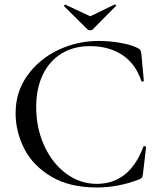

<svg xmlns="http://www.w3.org/2000/svg" viewBox="-20 -817 709 849"><path d="M590 -604Q598 -600 600.5 -595.5Q603 -591 605 -580L616 -460Q616 -457 611 -456Q606 -455 605 -459Q579 -536 520 -574.5Q461 -613 378 -613Q305 -613 251 -579.5Q197 -546 168.5 -485Q140 -424 140 -344Q140 -251 175.5 -173Q211 -95 272.5 -49.5Q334 -4 408 -4Q552 -4 614 -168Q614 -171 619 -171Q621 -171 623.5 -169.5Q626 -168 626 -167L612 -47Q610 -35 607.5 -31.5Q605 -28 596 -24Q504 12 408 12Q287 12 206 -36.5Q125 -85 87 -160Q49 -235 49 -317Q49 -410 100.5 -482.5Q152 -555 236.5 -595.5Q321 -636 417 -636Q463 -636 512 -627.5Q561 -619 590 -604ZM263 -791Q263 -793 266 -795Q269 -797 270 -796L379 -745L487 -797H488Q491 -797 492.5 -794.5Q494 -792 492 -790L390 -687Q386 -683 379 -683Q371 -683 367 -687L264 -789Z"/></svg>

Font: Cormorant SC Medium
Style: Regular
Weight: 500
Designer: Christian Thalmann (Catharsis Fonts)
Foundry: Catharsis Fonts
Version: Version 4.000